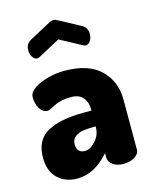

<svg xmlns="http://www.w3.org/2000/svg" viewBox="-111 -795 705 879"><g transform="rotate(-15 242.0 -355.0)"><path d="M226 -628 122 -572Q116 -569 111 -569Q98 -569 89 -583Q80 -597 80 -615Q80 -645 105 -659L209 -715Q219 -720 226 -720Q233 -720 243 -715L347 -659Q372 -645 372 -615Q372 -597 363 -583Q354 -569 341 -569Q336 -569 330 -572ZM215 -482Q330 -482 386.5 -426Q443 -370 443 -286V-48Q443 -28 421.5 -14Q400 0 367 0Q338 0 318 -14Q298 -28 298 -48V-70Q229 10 146 10Q91 10 54.5 -24Q18 -58 18 -123Q18 -206 78.5 -240Q139 -274 252 -274H288V-284Q288 -314 270 -336Q252 -358 213 -358Q165 -358 134 -341.5Q103 -325 96 -325Q72 -325 58 -348.5Q44 -372 44 -402Q44 -435 99.5 -458.5Q155 -482 215 -482ZM288 -195V-199H284Q251 -199 229.5 -196Q208 -193 191 -180.5Q174 -168 174 -145Q174 -103 213 -103Q238 -103 263 -131Q288 -159 288 -195Z"/></g></svg>

Font: Dosis
Style: ExtraBold
Weight: 800
Designer: EdgarTolentino, PabloImpallari, IginoMarini
Foundry: EdgarTolentino, PabloImpallari, IginoMarini
Version: Version 1.007